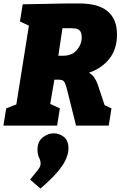

<svg xmlns="http://www.w3.org/2000/svg" viewBox="-32 -730 711 1116"><path d="M-12 0 4 -100 63 -123 136 -581 84 -605 100 -705 363 -710H429Q648 -710 648 -529Q648 -445 604 -389Q560 -333 485 -307Q505 -296 516.5 -278.5Q528 -261 535 -242L576 -119L616 -100L600 0H410L360 -200Q352 -233 345.5 -247Q339 -261 328 -264.5Q317 -268 294 -267H284L260 -126L316 -100L300 0ZM385 -566H331L307 -406H334Q387 -406 415 -439.5Q443 -473 443 -513Q443 -540 432.5 -551Q422 -562 408.5 -564Q395 -566 385 -566ZM203 366 143 314Q174 275 189 256.5Q204 238 204 221Q204 204 195 186Q186 168 186 140Q186 93 216 69Q246 45 281 45Q313 45 339.5 66Q366 87 366 133Q366 160 352 193.5Q338 227 302.5 269Q267 311 203 366Z"/></svg>

Font: Bitter Black
Style: Italic
Weight: 900
Italic angle: -9°
Designer: Sol Matas, and Bitter project Authors
Foundry: Sol Matas
Version: Version 2.001